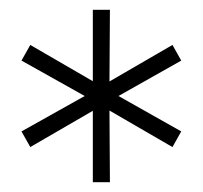

<svg xmlns="http://www.w3.org/2000/svg" viewBox="-20 -762 415 393"><path d="M170 -389V-546L180 -541L42 -461L24 -493L165 -572V-559L24 -638L42 -670L180 -590L170 -585V-742H205L204 -585L195 -590L333 -670L351 -638L211 -559V-572L351 -493L333 -461L195 -541L204 -546L205 -389Z"/></svg>

Font: Montserrat Thin Light
Style: Regular
Weight: 300
Version: Version 9.000